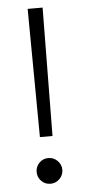

<svg xmlns="http://www.w3.org/2000/svg" viewBox="-50 -690 326 729"><g transform="rotate(-5 112.5 -325.5)"><path d="M141 -660 136 -171H88L84 -660ZM113 -89Q133 -89 147.5 -74.5Q162 -60 162 -40Q162 -20 147.5 -5.5Q133 9 113 9Q92 9 78 -5.5Q64 -20 64 -40Q64 -60 78 -74.5Q92 -89 113 -89Z"/></g></svg>

Font: Human Sans Light
Style: Regular
Weight: 300
Designer: Tim Radville
Foundry: Continuum
Version: Version 1.000;FEAKit 1.0